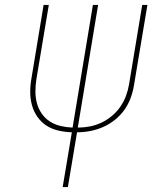

<svg xmlns="http://www.w3.org/2000/svg" viewBox="-20 -755 640 775"><path d="M233 0 270 -221Q242 -222 215.5 -228Q189 -234 167.5 -248Q146 -262 131 -283.5Q116 -305 109 -330.5Q102 -356 102 -383.5Q102 -411 107 -439L156 -735H177L127 -436Q123 -411 123 -386Q123 -361 129 -338.5Q135 -316 148.5 -296.5Q162 -277 181.5 -264.5Q201 -252 224.5 -246.5Q248 -241 273 -240L355 -735H376L294 -240Q318 -240 342 -244.5Q366 -249 388.5 -259.5Q411 -270 431 -286.5Q451 -303 465.5 -324Q480 -345 488.5 -368Q497 -391 501 -415L554 -735H575L521 -412Q517 -386 507.5 -360Q498 -334 482 -311.5Q466 -289 443.5 -271Q421 -253 395.5 -242Q370 -231 343.5 -226Q317 -221 291 -221L254 0Z"/></svg>

Font: Iosevka SS04 Th Ex Obl
Style: Regular
Weight: 100
Width: 7
Italic angle: -9°
Monospace: yes
Designer: Belleve Invis
Foundry: Belleve Invis
Version: Version 19.0.0; ttfautohint (v1.8.4)